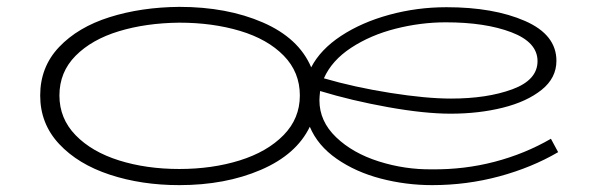

<svg xmlns="http://www.w3.org/2000/svg" viewBox="-20 -515 1747 559"><path d="M1605 -72Q1528 -27 1433.5 -1.5Q1339 24 1238 24Q1162 24 1089 5Q1016 -14 960.5 -52.5Q905 -91 882 -146Q843 -65 739.5 -20.5Q636 24 502 24Q392 24 299.5 -6.5Q207 -37 152 -96Q97 -155 97 -237Q97 -320 152 -378Q207 -436 299 -465Q391 -494 502 -495Q641 -495 745.5 -449.5Q850 -404 886 -319Q913 -371 973 -410.5Q1033 -450 1113.5 -472Q1194 -494 1280 -494Q1417 -494 1508.5 -454Q1600 -414 1600 -338Q1600 -288 1557 -253.5Q1514 -219 1444 -201.5Q1374 -184 1292 -184Q1216 -184 1110 -203Q1004 -222 912 -250Q910 -232 910 -223Q910 -162 958.5 -115.5Q1007 -69 1083 -45Q1159 -21 1238 -22Q1332 -21 1420 -44Q1508 -67 1584 -111ZM923 -287Q1012 -261 1116.5 -244.5Q1221 -228 1293 -228Q1398 -228 1471.5 -255Q1545 -282 1545 -337Q1545 -392 1469 -421Q1393 -450 1278 -450Q1205 -450 1132 -431.5Q1059 -413 1002.5 -376Q946 -339 923 -287ZM853 -237Q853 -305 806 -353Q759 -401 679 -425Q599 -449 502 -449Q405 -448 326 -424Q247 -400 200 -352.5Q153 -305 153 -237Q153 -170 200 -121.5Q247 -73 326.5 -48Q406 -23 502 -23Q598 -23 678 -48Q758 -73 805.5 -121.5Q853 -170 853 -237Z"/></svg>

Font: BioRhyme Expanded Light
Style: Regular
Weight: 300
Width: 7
Designer: Aoife Mooney
Foundry: Aoife Mooney Type
Version: Version 1.000